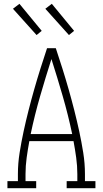

<svg xmlns="http://www.w3.org/2000/svg" viewBox="-20 -988 540 1008"><path d="M19 0V-37H74V-74Q74 -130 83 -186.5Q92 -243 104 -298.5Q116 -354 130 -409Q144 -464 159.5 -518.5Q175 -573 192 -627Q209 -681 227 -735H273Q291 -681 308 -627Q325 -573 340.5 -518.5Q356 -464 370 -409Q384 -354 396 -298.5Q408 -243 417 -186.5Q426 -130 426 -74V-37H481V0H330V-37H386V-74Q386 -117 380 -160.5Q374 -204 366 -247H134Q126 -204 120 -160.5Q114 -117 114 -74V-37H170V0ZM359 -284Q338 -384 309.5 -482.5Q281 -581 250 -678Q219 -581 190.5 -482.5Q162 -384 141 -284ZM342 -804 218 -942 252 -968 369 -826ZM172 -804 48 -942 82 -968 199 -826Z"/></svg>

Font: Iosevka Curly Slab Extralight
Style: Regular
Weight: 200
Monospace: yes
Designer: Belleve Invis
Foundry: Belleve Invis
Version: Version 22.1.2; ttfautohint (v1.8.4)